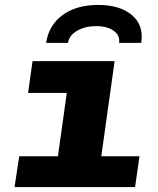

<svg xmlns="http://www.w3.org/2000/svg" viewBox="-20 -759 640 779"><path d="M39 0 58 -125H215L251 -382H94L112 -511H445L391 -125H546L528 0ZM167 -585Q178 -657 234 -698Q290 -739 378 -739Q466 -739 515 -698Q564 -657 553 -585H463Q468 -615 441.5 -634Q415 -653 370 -653Q325 -653 292.5 -634Q260 -615 256 -585Z"/></svg>

Font: Chivo Mono Medium ExtraBold
Style: Italic
Weight: 800
Italic angle: -8.05°
Monospace: yes
Version: Version 1.008